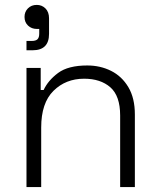

<svg xmlns="http://www.w3.org/2000/svg" viewBox="-20 -763 652 783"><path d="M148 0H88V-486H146V-396H158Q176 -435 217 -465.5Q258 -496 336 -496Q389 -496 433 -474Q477 -452 503.5 -407.5Q530 -363 530 -296V0H470V-292Q470 -372 430 -407Q390 -442 323 -442Q248 -442 198 -392.5Q148 -343 148 -243ZM113 -558H88V-596H109Q126 -596 133 -603Q140 -610 140 -626V-645H130Q109 -645 94.5 -658.5Q80 -672 80 -694Q80 -715 94 -729Q108 -743 130 -743Q151 -743 165.5 -728.5Q180 -714 180 -688V-625Q180 -558 113 -558Z"/></svg>

Font: Space Grotesk Variable Light
Style: Regular
Weight: 300
Designer: Florian Karsten
Foundry: Florian Karsten
Version: Version 2.000